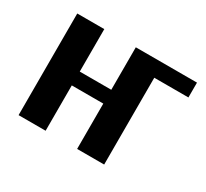

<svg xmlns="http://www.w3.org/2000/svg" viewBox="-108 -659 876 818"><g transform="rotate(30 330.0 -250.0)"><path d="M60 0V-500H193V-291H348V-500H649V-427H481V0H348V-223H193V0Z"/></g></svg>

Font: Arsenal SC
Style: Bold
Weight: 700
Designer: Andrij Shevchenko
Foundry: Stairsfor
Version: Version 2.001; ttfautohint (v1.8.4.7-5d5b)